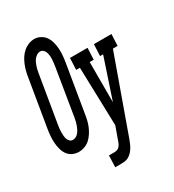

<svg xmlns="http://www.w3.org/2000/svg" viewBox="-237 -871 1093 1203"><g transform="rotate(-30 309.5 -270.0)"><path d="M90 8Q66 8 44.5 -2.5Q23 -13 10.5 -31.5Q-2 -50 -8 -73Q-14 -96 -15.5 -120Q-17 -144 -15 -168.5Q-13 -193 -9 -217L48 -560Q51 -580 56.5 -600.5Q62 -621 70.5 -641.5Q79 -662 91 -680.5Q103 -699 119.5 -713.5Q136 -728 157 -736.5Q178 -745 199 -745Q223 -745 244 -733.5Q265 -722 277.5 -703.5Q290 -685 296 -662Q302 -639 303.5 -615Q305 -591 303 -566.5Q301 -542 297 -518L240 -175Q237 -155 232 -134.5Q227 -114 218.5 -94Q210 -74 197.5 -55Q185 -36 169 -21.5Q153 -7 132 0.5Q111 8 90 8ZM95 -76Q107 -76 118.5 -82.5Q130 -89 137.5 -99Q145 -109 150.5 -120Q156 -131 160 -142.5Q164 -154 167 -165.5Q170 -177 172 -189L228 -531Q230 -544 231.5 -557Q233 -570 233.5 -582.5Q234 -595 232.5 -607.5Q231 -620 227 -631.5Q223 -643 213.5 -651Q204 -659 192 -659Q180 -659 169 -652Q158 -645 150 -635.5Q142 -626 137 -614.5Q132 -603 128 -592Q124 -581 121.5 -569.5Q119 -558 117 -546L60 -204Q58 -191 56.5 -178.5Q55 -166 55 -153Q55 -140 56 -127.5Q57 -115 61 -103.5Q65 -92 74 -84Q83 -76 95 -76ZM238 205 241 121H280Q291 121 302 117Q313 113 320.5 103Q328 93 332 82.5Q336 72 340 61Q340 60 340 60Q340 60 340 60L370 -23L358 -446H331L335 -530H462L458 -446H429V-155L526 -446H504L508 -530H635L631 -446H597L404 93Q398 108 392.5 122Q387 136 378.5 150Q370 164 359 175.5Q348 187 334.5 194.5Q321 202 306 203.5Q291 205 276 205Z"/></g></svg>

Font: Iosevka Slab MdExObl
Style: Regular
Weight: 500
Width: 7
Italic angle: -9°
Monospace: yes
Designer: Belleve Invis
Foundry: Belleve Invis
Version: Version 11.1.1; ttfautohint (v1.8.3)